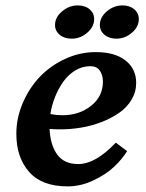

<svg xmlns="http://www.w3.org/2000/svg" viewBox="-20 -682 535 705"><path d="M405.3 -158.2 446.8 -127Q428.2 -97.2 398.4 -69.1Q368.7 -41 322.3 -19.3Q275.9 2.4 228.5 2.4Q133.8 2.4 86.9 -50.8Q40 -104 40 -190.9Q40 -248.5 63.5 -303.5Q86.9 -358.4 125.7 -399.4Q164.6 -440.4 218.8 -465.6Q272.9 -490.7 331.5 -490.7Q402.3 -490.7 441.2 -459.7Q480 -428.7 480 -377.9Q480 -344.2 462.9 -315.7Q445.8 -287.1 417.5 -267.6Q389.2 -248 352.8 -233.9Q316.4 -219.7 277.8 -213.4Q239.3 -207 201.7 -207Q181.6 -207 162.1 -208.5Q164.6 -149.9 189.9 -114.7Q215.3 -79.6 267.6 -79.6Q330.6 -79.6 405.3 -158.2ZM312 -439Q282.2 -439 256.3 -423.3Q230.5 -407.7 212.4 -382.1Q194.3 -356.4 182.1 -325.9Q169.9 -295.4 165 -263.2Q187 -258.8 208.5 -258.8Q271 -258.8 314.5 -293.5Q357.9 -328.1 357.9 -382.3Q357.9 -405.8 346.7 -422.4Q335.4 -439 312 -439ZM265.1 -662.1Q292.5 -662.1 309.1 -647.9Q325.7 -633.8 325.7 -611.8Q325.7 -583.5 300.3 -561.8Q274.9 -540 243.2 -540Q216.3 -540 199.2 -554.2Q182.1 -568.4 182.1 -590.3Q182.1 -618.7 208 -640.4Q233.9 -662.1 265.1 -662.1ZM429.7 -662.1Q456.5 -662.1 473.1 -647.9Q489.7 -633.8 489.7 -611.8Q489.7 -583.5 464.4 -561.8Q439 -540 407.7 -540Q380.9 -540 363.8 -554.2Q346.7 -568.4 346.7 -590.3Q346.7 -618.7 372.3 -640.4Q397.9 -662.1 429.7 -662.1Z"/></svg>

Font: Flanker
Style: Bold Italic
Weight: 700
Italic angle: -12°
Designer: Flanker
Version: Version 2.000